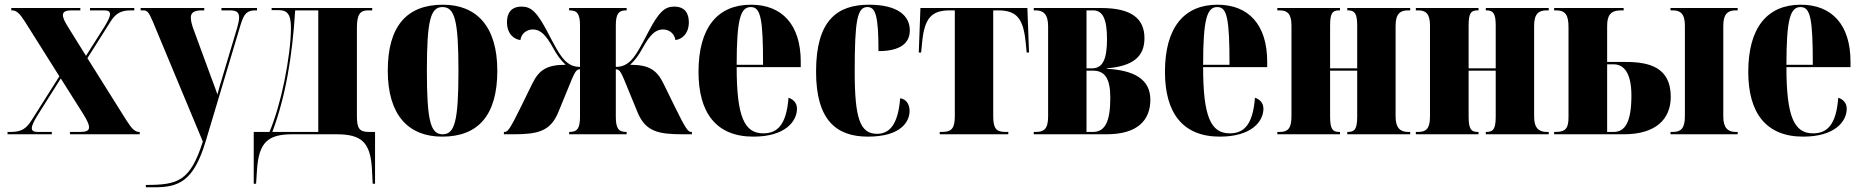

<svg xmlns="http://www.w3.org/2000/svg" viewBox="-20 -570 7906 815"><path d="M12 0H200V-10H141C124 -10 115 -14 115 -26C115 -37 123 -54 139 -80L238 -237L334 -85C350 -59 358 -42 358 -30C358 -15 346 -10 320 -10H277V0H573V-10H571C554 -10 541 -21 518 -57L351 -323L447 -475C471 -514 493 -526 537 -526H550V-536H362V-526H421C438 -526 447 -522 447 -510C447 -499 439 -482 423 -456L345 -333L271 -452C255 -477 247 -494 247 -506C247 -520 259 -526 285 -526H321V-536H28V-526H30C50 -526 63 -514 86 -478L232 -246L115 -61C91 -22 69 -10 25 -10H12Z M599 215V225H634C736 225 801 203 853 30L1001 -464C1016 -513 1028 -526 1066 -526H1071V-536H920V-526H956C983 -526 995 -518 995 -496C995 -486 992 -470 987 -453L923 -239C916 -217 910 -196 903 -169C896 -189 887 -214 877 -240L802 -444C795 -463 790 -481 790 -495C790 -515 802 -526 837 -526H847V-536H577V-526H589C606 -526 613 -515 628 -480L841 31C787 200 735 215 599 215Z M1057 210H1067L1071 150C1079 36 1115 0 1221 0H1409C1517 0 1553 36 1559 151L1562 210H1572V-10H1545C1503 -10 1495 -28 1495 -80V-452C1495 -508 1508 -526 1542 -526H1560V-536H1133V-527H1162C1197 -527 1215 -513 1215 -452C1215 -392 1204 -308 1187 -225C1171 -146 1148 -67 1124 -10H1057ZM1136 -10C1192 -158 1221 -332 1233 -526H1331V-10Z M1857 10C2011 10 2091 -82 2091 -270C2091 -458 2003 -550 1860 -550C1706 -550 1626 -458 1626 -270C1626 -82 1713 10 1857 10ZM1859 0C1808 0 1792 -55 1792 -270C1792 -485 1808 -540 1858 -540C1910 -540 1926 -485 1926 -270C1926 -55 1910 0 1859 0Z M2119 0H2157C2261 0 2316 -11 2350 -94L2389 -189C2419 -263 2424 -276 2442 -276V-75C2442 -26 2431 -10 2398 -10H2396V0H2640V-10H2638C2605 -10 2594 -26 2594 -75V-276C2612 -276 2617 -263 2647 -189L2686 -94C2720 -11 2775 0 2879 0H2917V-10H2914C2901 -10 2892 -20 2843 -120L2797 -214C2768 -274 2734 -295 2655 -295C2679 -318 2691 -336 2709 -368C2738 -420 2761 -445 2794 -445C2820 -445 2843 -428 2847 -400C2874 -403 2904 -426 2904 -476C2904 -512 2888 -542 2842 -542C2801 -542 2777 -519 2734 -438C2704 -381 2683 -339 2659 -314C2642 -297 2623 -286 2594 -286V-461C2594 -510 2605 -526 2638 -526H2640V-536H2396V-526H2398C2431 -526 2442 -510 2442 -461V-286C2413 -286 2394 -297 2377 -314C2353 -339 2332 -381 2302 -438C2259 -519 2235 -542 2194 -542C2148 -542 2132 -512 2132 -476C2132 -426 2162 -403 2189 -400C2193 -428 2216 -445 2242 -445C2275 -445 2298 -420 2327 -368C2345 -336 2357 -318 2381 -295C2302 -295 2268 -274 2239 -214L2193 -120C2144 -20 2135 -10 2122 -10H2119Z M3178 10C3312 10 3363 -54 3363 -109C3363 -133 3347 -149 3327 -155C3318 -36 3277 -4 3220 -4C3140 -4 3107 -74 3107 -285H3379V-308C3379 -466 3299 -550 3168 -550C3026 -550 2945 -453 2945 -265C2945 -91 3020 10 3178 10ZM3219 -295H3107C3107 -491 3124 -540 3167 -540C3209 -540 3219 -491 3219 -295Z M3664 10C3806 10 3841 -55 3841 -99C3841 -126 3828 -149 3801 -153C3792 -37 3753 -2 3703 -2C3631 -2 3608 -66 3608 -267C3608 -484 3619 -540 3662 -540C3696 -540 3709 -505 3709 -353C3825 -353 3842 -406 3842 -441C3842 -503 3791 -550 3669 -550C3533 -550 3444 -483 3444 -266C3444 -59 3531 10 3664 10Z M3969 0H4260V-10H4247C4208 -10 4196 -26 4196 -77V-526H4216C4295 -526 4324 -493 4334 -388L4338 -347H4348L4341 -536H3887L3880 -347H3890L3894 -388C3904 -493 3933 -526 4013 -526H4033V-77C4033 -26 4020 -10 3979 -10H3969Z M4368 0H4677C4807 0 4863 -58 4863 -147C4863 -234 4793 -272 4678 -278V-280C4790 -289 4838 -330 4838 -408C4838 -491 4783 -536 4654 -536H4368V-526H4377C4407 -526 4429 -511 4429 -459V-75C4429 -20 4409 -10 4377 -10H4368ZM4616 -280H4592V-526H4620C4661 -526 4679 -489 4679 -404C4679 -317 4660 -280 4616 -280ZM4619 -10H4592V-270H4620C4671 -270 4693 -235 4693 -155C4693 -54 4671 -10 4619 -10Z M5158 10C5292 10 5343 -54 5343 -109C5343 -133 5327 -149 5307 -155C5298 -36 5257 -4 5200 -4C5120 -4 5087 -74 5087 -285H5359V-308C5359 -466 5279 -550 5148 -550C5006 -550 4925 -453 4925 -265C4925 -91 5000 10 5158 10ZM5199 -295H5087C5087 -491 5104 -540 5147 -540C5189 -540 5199 -491 5199 -295Z M5402 0H5668V-10H5664C5637 -10 5626 -22 5626 -75V-270H5741V-75C5741 -22 5730 -10 5702 -10H5699V0H5966V-10H5957C5925 -10 5904 -26 5904 -75V-461C5904 -513 5925 -526 5957 -526H5966V-536H5699V-526H5702C5730 -526 5741 -513 5741 -462V-280H5626V-461C5626 -513 5635 -526 5664 -526H5668V-536H5402V-526H5412C5443 -526 5462 -513 5462 -462V-75C5462 -22 5444 -10 5412 -10H5402Z M5990 0H6256V-10H6252C6225 -10 6214 -22 6214 -75V-270H6329V-75C6329 -22 6318 -10 6290 -10H6287V0H6554V-10H6545C6513 -10 6492 -26 6492 -75V-461C6492 -513 6513 -526 6545 -526H6554V-536H6287V-526H6290C6318 -526 6329 -513 6329 -462V-280H6214V-461C6214 -513 6223 -526 6252 -526H6256V-536H5990V-526H6000C6031 -526 6050 -513 6050 -462V-75C6050 -22 6032 -10 6000 -10H5990Z M6577 0H6873C7007 0 7072 -63 7072 -159C7072 -283 6983 -307 6881 -307H6802V-460C6802 -504 6816 -526 6861 -526H6872V-536H6577V-526H6585C6626 -526 6638 -505 6638 -454V-73C6638 -29 6628 -10 6585 -10H6577ZM7071 0H7356V-10H7347C7315 -10 7295 -27 7295 -75V-461C7295 -511 7315 -526 7347 -526H7356V-536H7071V-526H7081C7112 -526 7132 -512 7132 -462V-75C7132 -23 7113 -10 7081 -10H7071ZM6830 -10H6802V-297H6829C6873 -297 6905 -261 6905 -164C6905 -54 6879 -10 6830 -10Z M7634 10C7768 10 7819 -54 7819 -109C7819 -133 7803 -149 7783 -155C7774 -36 7733 -4 7676 -4C7596 -4 7563 -74 7563 -285H7835V-308C7835 -466 7755 -550 7624 -550C7482 -550 7401 -453 7401 -265C7401 -91 7476 10 7634 10ZM7675 -295H7563C7563 -491 7580 -540 7623 -540C7665 -540 7675 -491 7675 -295Z"/></svg>

Font: Noto Serif Display ExtraCondensed Black
Style: Regular
Weight: 900
Width: 2
Designer: Monotype Design Team
Foundry: Monotype Imaging Inc.
Version: Version 2.009